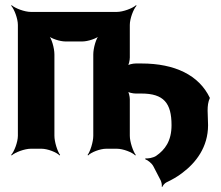

<svg xmlns="http://www.w3.org/2000/svg" viewBox="-20 -574 854 741"><path d="M642 -91C642 -30 617 4 582 28C571 35 550 39 541 37V41C549 43 566 56 572 68L600 122C603 128 606 141 604 146L607 147C608 142 616 133 622 130C643 120 665 108 684 93C736 54 783 -6 783 -91C783 -131 776 -166 790 -196C748 -284 655 -329 526 -329H504C493 -329 474 -325 468 -319L471 -316C477 -322 481 -341 481 -352V-478C481 -502 495 -539 507 -552L505 -554C492 -542 455 -528 431 -528H99C75 -528 38 -542 25 -554L23 -552C35 -539 49 -502 49 -478V-50C49 -26 35 11 23 24L25 26C38 14 75 0 99 0H140C164 0 199 14 210 26L212 24C202 11 190 -26 190 -50V-364C190 -388 179 -428 166 -440L164 -438C176 -425 212 -414 232 -414H298C318 -414 354 -425 366 -438L364 -440C351 -428 340 -388 340 -364V-50C340 -26 328 11 318 24L320 26C331 14 366 0 390 0H431C455 0 491 14 502 26L504 24C494 11 481 -26 481 -50V-191C481 -201 477 -220 471 -226L468 -223C474 -217 493 -213 504 -213H526C612 -213 642 -176 642 -91Z"/></svg>

Font: Asimov
Style: EdgeNar
Weight: 500
Designer: Google
Version: Version 2.000980: 2014